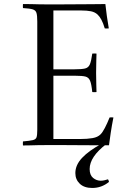

<svg xmlns="http://www.w3.org/2000/svg" viewBox="-20 -721 648 953"><path d="M94 1Q93 -9 94 -19Q128 -22 143 -25.5Q158 -29 161.5 -40Q165 -51 165 -77V-614Q165 -644 161 -657Q157 -670 142.5 -674.5Q128 -679 94 -681Q93 -691 94 -701Q119 -701 136.5 -700.5Q154 -700 177.5 -699.5Q201 -699 242 -699Q285 -699 329 -699.5Q373 -700 411 -700Q449 -700 474 -700.5Q499 -701 503 -701Q509 -644 520 -580Q509 -579 500 -580Q492 -607 483 -623.5Q474 -640 464 -649Q451 -661 431.5 -665Q412 -669 383 -669H245V-377H350Q385 -377 402 -381Q419 -385 426 -401.5Q433 -418 438 -455Q449 -456 459 -455Q459 -448 458 -420.5Q457 -393 457 -359Q457 -328 458 -300.5Q459 -273 459 -264Q450 -263 438 -264Q434 -304 427 -320.5Q420 -337 404 -341Q388 -345 356 -345H245V-31H378Q414 -31 439.5 -35.5Q465 -40 479 -54Q489 -64 500.5 -86Q512 -108 524 -138Q533 -139 543 -138Q535 -98 529.5 -61Q524 -24 521 0Q488 0 445 0Q402 0 358 -0.5Q314 -1 278 -1Q242 -1 223 -1Q189 -1 167.5 -0.5Q146 0 130 0.5Q114 1 94 1ZM482 -6H508Q425 57 425 118Q425 148 442 162Q459 176 480 176Q490 176 499.5 173.5Q509 171 516 169Q520 175 521 182Q484 212 438 212Q398 212 376 191Q354 170 354 138Q354 98 387.5 62.5Q421 27 482 -6Z"/></svg>

Font: Castoro Titling
Style: Regular
Weight: 400
Version: Version 2.04